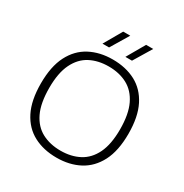

<svg xmlns="http://www.w3.org/2000/svg" viewBox="-212 -1110 1231 1285"><g transform="rotate(30 404.0 -468.0)"><path d="M403.5 9Q303 9 226.8 -31.2Q150.5 -71.5 108 -155.2Q65.5 -239 65.5 -370Q65.5 -501 108.5 -584.8Q151.5 -668.5 228 -708.8Q304.5 -749 403.5 -749Q504.5 -749 580.8 -708.8Q657 -668.5 699.5 -584.8Q742 -501 742 -370Q742 -239 698.8 -155.2Q655.5 -71.5 579.2 -31.2Q503 9 403.5 9ZM403.5 -45Q485.5 -45 547.5 -77.8Q609.5 -110.5 644 -181.5Q678.5 -252.5 678.5 -367.5Q678.5 -485 643.8 -557Q609 -629 547.2 -662Q485.5 -695 403.5 -695Q322 -695 260.2 -662.5Q198.5 -630 163.8 -558.8Q129 -487.5 129 -372.5Q129 -254.5 163.5 -182.5Q198 -110.5 260 -77.8Q322 -45 403.5 -45ZM466.5 -806 546.5 -945H601.5L517.5 -806ZM289.5 -806 369.5 -945H424L340.5 -806Z"/></g></svg>

Font: Encode Sans Expanded Light
Style: Regular
Weight: 300
Width: 7
Designer: Multiple Designers
Foundry: Impallari Type
Version: Version 3.000; ttfautohint (v1.8.3) -l 8 -r 50 -G 200 -x 14 